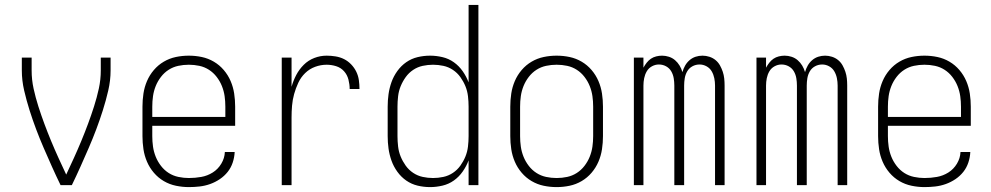

<svg xmlns="http://www.w3.org/2000/svg" viewBox="-20 -755 4040 783"><path d="M227 0Q209 -37 192 -75Q175 -113 158.5 -151Q142 -189 127.5 -227.5Q113 -266 100.5 -305.5Q88 -345 78.5 -386Q69 -427 69 -468V-520H109V-468Q109 -430 117 -393.5Q125 -357 136.5 -321Q148 -285 161 -250Q174 -215 188.5 -180Q203 -145 218.5 -111Q234 -77 250 -43Q266 -77 281.5 -111Q297 -145 311.5 -180Q326 -215 339 -250Q352 -285 363.5 -321Q375 -357 383 -393.5Q391 -430 391 -468V-520H431V-468Q431 -427 421.5 -386Q412 -345 399.5 -305.5Q387 -266 372.5 -227.5Q358 -189 341.5 -151Q325 -113 308 -75Q291 -37 273 0Z M750 8Q724 8 697.5 2.5Q671 -3 648 -16.5Q625 -30 607.5 -50.5Q590 -71 579.5 -95.5Q569 -120 565 -146.5Q561 -173 561 -200V-320Q561 -347 565 -373.5Q569 -400 579.5 -424.5Q590 -449 607.5 -469.5Q625 -490 648 -503.5Q671 -517 697 -522.5Q723 -528 750 -528Q777 -528 803 -522.5Q829 -517 852 -503.5Q875 -490 892.5 -469.5Q910 -449 920.5 -424.5Q931 -400 935 -373.5Q939 -347 939 -320V-242H601V-200Q601 -178 604 -157Q607 -136 615 -116Q623 -96 636.5 -78.5Q650 -61 668 -49.5Q686 -38 707.5 -33.5Q729 -29 750 -29Q776 -29 801 -33.5Q826 -38 847.5 -51.5Q869 -65 882.5 -87.5Q896 -110 897 -135H937Q936 -113 929 -92Q922 -71 908.5 -54Q895 -37 876.5 -24.5Q858 -12 837 -4.5Q816 3 794 5.5Q772 8 750 8ZM601 -278H899V-320Q899 -342 896 -363Q893 -384 885 -404Q877 -424 863.5 -441.5Q850 -459 832 -470.5Q814 -482 793 -486.5Q772 -491 750 -491Q728 -491 707 -486.5Q686 -482 668 -470.5Q650 -459 636.5 -441.5Q623 -424 615 -404Q607 -384 604 -363Q601 -342 601 -320Z M1129 0V-520H1169V-401Q1176 -426 1188 -449Q1200 -472 1218.5 -490.5Q1237 -509 1261.5 -518.5Q1286 -528 1312 -528Q1330 -528 1348.5 -525Q1367 -522 1383 -514Q1399 -506 1412 -492.5Q1425 -479 1433 -462.5Q1441 -446 1443.5 -428Q1446 -410 1446 -392H1406Q1406 -411 1401 -430.5Q1396 -450 1383 -464.5Q1370 -479 1351 -485Q1332 -491 1312 -491Q1288 -491 1265 -482.5Q1242 -474 1224.5 -457Q1207 -440 1196.5 -417.5Q1186 -395 1179.5 -371.5Q1173 -348 1171 -324Q1169 -300 1169 -276V0Z M1734 8Q1708 8 1683 2Q1658 -4 1637 -18.5Q1616 -33 1600.5 -54.5Q1585 -76 1576.5 -100Q1568 -124 1564.5 -149Q1561 -174 1561 -200V-320Q1561 -346 1564.5 -371Q1568 -396 1576.5 -420Q1585 -444 1600.5 -465.5Q1616 -487 1637 -501.5Q1658 -516 1683 -522Q1708 -528 1734 -528Q1759 -528 1784.5 -522Q1810 -516 1831 -501Q1852 -486 1867 -464.5Q1882 -443 1891 -419V-735H1931V0H1891V-101Q1882 -77 1867 -55.5Q1852 -34 1831 -19Q1810 -4 1784.5 2Q1759 8 1734 8ZM1746 -29Q1767 -29 1788 -33.5Q1809 -38 1827 -50Q1845 -62 1857.5 -79.5Q1870 -97 1878 -116.5Q1886 -136 1888.5 -157.5Q1891 -179 1891 -200V-320Q1891 -341 1888.5 -362.5Q1886 -384 1878 -403.5Q1870 -423 1857.5 -440.5Q1845 -458 1827 -470Q1809 -482 1788 -486.5Q1767 -491 1746 -491Q1725 -491 1704 -486.5Q1683 -482 1665 -470Q1647 -458 1634.5 -440.5Q1622 -423 1614 -403.5Q1606 -384 1603.5 -362.5Q1601 -341 1601 -320V-200Q1601 -179 1603.5 -157.5Q1606 -136 1614 -116.5Q1622 -97 1634.5 -79.5Q1647 -62 1665 -50Q1683 -38 1704 -33.5Q1725 -29 1746 -29Z M2250 8Q2223 8 2197 2.5Q2171 -3 2148 -16.5Q2125 -30 2107.5 -50.5Q2090 -71 2079.5 -95.5Q2069 -120 2065 -146.5Q2061 -173 2061 -200V-320Q2061 -347 2065 -373.5Q2069 -400 2079.5 -424.5Q2090 -449 2107.5 -469.5Q2125 -490 2148 -503.5Q2171 -517 2197 -522.5Q2223 -528 2250 -528Q2277 -528 2303 -522.5Q2329 -517 2352 -503.5Q2375 -490 2392.5 -469.5Q2410 -449 2420.5 -424.5Q2431 -400 2435 -373.5Q2439 -347 2439 -320V-200Q2439 -173 2435 -146.5Q2431 -120 2420.5 -95.5Q2410 -71 2392.5 -50.5Q2375 -30 2352 -16.5Q2329 -3 2303 2.5Q2277 8 2250 8ZM2250 -29Q2272 -29 2293 -33.5Q2314 -38 2332 -49.5Q2350 -61 2363.5 -78.5Q2377 -96 2385 -116Q2393 -136 2396 -157Q2399 -178 2399 -200V-320Q2399 -342 2396 -363Q2393 -384 2385 -404Q2377 -424 2363.5 -441.5Q2350 -459 2332 -470.5Q2314 -482 2293 -486.5Q2272 -491 2250 -491Q2228 -491 2207 -486.5Q2186 -482 2168 -470.5Q2150 -459 2136.5 -441.5Q2123 -424 2115 -404Q2107 -384 2104 -363Q2101 -342 2101 -320V-200Q2101 -178 2104 -157Q2107 -136 2115 -116Q2123 -96 2136.5 -78.5Q2150 -61 2168 -49.5Q2186 -38 2207 -33.5Q2228 -29 2250 -29Z M2565 0V-520H2604V-479Q2610 -490 2617.5 -499.5Q2625 -509 2634.5 -515.5Q2644 -522 2656 -525Q2668 -528 2680 -528Q2694 -528 2708 -523.5Q2722 -519 2733 -509.5Q2744 -500 2751.5 -487.5Q2759 -475 2763 -461Q2767 -475 2774 -487.5Q2781 -500 2792 -509.5Q2803 -519 2816.5 -523.5Q2830 -528 2845 -528Q2859 -528 2873 -523.5Q2887 -519 2898 -510Q2909 -501 2916 -488.5Q2923 -476 2927.5 -462.5Q2932 -449 2933.5 -435Q2935 -421 2935 -406V0H2896V-406Q2896 -421 2893 -436Q2890 -451 2882.5 -464Q2875 -477 2861.5 -484.5Q2848 -492 2833 -492Q2817 -492 2803.5 -484.5Q2790 -477 2782.5 -464Q2775 -451 2772.5 -436Q2770 -421 2770 -406V0H2730V-406Q2730 -421 2727.5 -436Q2725 -451 2717.5 -464Q2710 -477 2696.5 -484.5Q2683 -492 2667 -492Q2652 -492 2638.5 -484.5Q2625 -477 2617.5 -464Q2610 -451 2607 -436Q2604 -421 2604 -406V0Z M3065 0V-520H3104V-479Q3110 -490 3117.5 -499.5Q3125 -509 3134.5 -515.5Q3144 -522 3156 -525Q3168 -528 3180 -528Q3194 -528 3208 -523.5Q3222 -519 3233 -509.5Q3244 -500 3251.5 -487.5Q3259 -475 3263 -461Q3267 -475 3274 -487.5Q3281 -500 3292 -509.5Q3303 -519 3316.5 -523.5Q3330 -528 3345 -528Q3359 -528 3373 -523.5Q3387 -519 3398 -510Q3409 -501 3416 -488.5Q3423 -476 3427.5 -462.5Q3432 -449 3433.5 -435Q3435 -421 3435 -406V0H3396V-406Q3396 -421 3393 -436Q3390 -451 3382.5 -464Q3375 -477 3361.5 -484.5Q3348 -492 3333 -492Q3317 -492 3303.5 -484.5Q3290 -477 3282.5 -464Q3275 -451 3272.5 -436Q3270 -421 3270 -406V0H3230V-406Q3230 -421 3227.5 -436Q3225 -451 3217.5 -464Q3210 -477 3196.5 -484.5Q3183 -492 3167 -492Q3152 -492 3138.5 -484.5Q3125 -477 3117.5 -464Q3110 -451 3107 -436Q3104 -421 3104 -406V0Z M3750 8Q3724 8 3697.5 2.5Q3671 -3 3648 -16.5Q3625 -30 3607.5 -50.5Q3590 -71 3579.5 -95.5Q3569 -120 3565 -146.5Q3561 -173 3561 -200V-320Q3561 -347 3565 -373.5Q3569 -400 3579.5 -424.5Q3590 -449 3607.5 -469.5Q3625 -490 3648 -503.5Q3671 -517 3697 -522.5Q3723 -528 3750 -528Q3777 -528 3803 -522.5Q3829 -517 3852 -503.5Q3875 -490 3892.5 -469.5Q3910 -449 3920.5 -424.5Q3931 -400 3935 -373.5Q3939 -347 3939 -320V-242H3601V-200Q3601 -178 3604 -157Q3607 -136 3615 -116Q3623 -96 3636.5 -78.5Q3650 -61 3668 -49.5Q3686 -38 3707.5 -33.5Q3729 -29 3750 -29Q3776 -29 3801 -33.5Q3826 -38 3847.5 -51.5Q3869 -65 3882.5 -87.5Q3896 -110 3897 -135H3937Q3936 -113 3929 -92Q3922 -71 3908.5 -54Q3895 -37 3876.5 -24.5Q3858 -12 3837 -4.5Q3816 3 3794 5.5Q3772 8 3750 8ZM3601 -278H3899V-320Q3899 -342 3896 -363Q3893 -384 3885 -404Q3877 -424 3863.5 -441.5Q3850 -459 3832 -470.5Q3814 -482 3793 -486.5Q3772 -491 3750 -491Q3728 -491 3707 -486.5Q3686 -482 3668 -470.5Q3650 -459 3636.5 -441.5Q3623 -424 3615 -404Q3607 -384 3604 -363Q3601 -342 3601 -320Z"/></svg>

Font: Iosevka Term Curly Extralight
Style: Regular
Weight: 200
Designer: Belleve Invis
Foundry: Belleve Invis
Version: Version 32.3.0